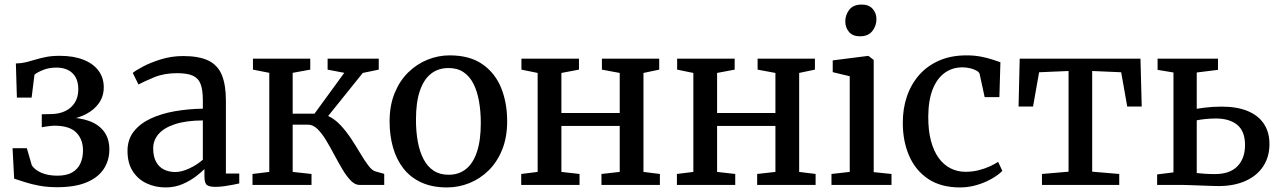

<svg xmlns="http://www.w3.org/2000/svg" viewBox="-20 -810 5606 841"><path d="M230 10Q188 10 152.8 3.5Q117.5 -3 89.8 -12Q62 -21 42 -27.5L35 -161H97.5L119.5 -85.5Q132.5 -65.5 161.8 -53Q191 -40.5 231.5 -40.5Q271 -40.5 295.8 -54.5Q320.5 -68.5 332 -93.8Q343.5 -119 343.5 -151Q343.5 -200 313.8 -229.8Q284 -259.5 217.5 -259.5Q211.5 -259.5 200 -258.2Q188.5 -257 177.8 -255.2Q167 -253.5 163 -252.5V-309.5L209 -310.5Q241.5 -311.5 267.2 -324.2Q293 -337 308 -361Q323 -385 323 -419Q323 -451 310.8 -472.2Q298.5 -493.5 277 -503.8Q255.5 -514 227.5 -514Q195.5 -514 170 -504Q144.5 -494 131 -483L118.5 -382.5H54L49.5 -532Q73.5 -532.5 94 -537.5Q114.5 -542.5 135.5 -549Q156.5 -555.5 182 -560.5Q207.5 -565.5 242 -565.5Q302.5 -565.5 345.8 -548.2Q389 -531 411.8 -500Q434.5 -469 434.5 -428Q434.5 -389 414 -359.2Q393.5 -329.5 357.5 -310.5Q321.5 -291.5 274.5 -285L275.5 -295Q330.5 -295 372 -279.5Q413.5 -264 436.2 -233Q459 -202 459 -155Q459 -107.5 434.5 -70Q410 -32.5 359.2 -11.2Q308.5 10 230 10Z M705 11Q660.5 11 622.8 -6.5Q585 -24 561.8 -59.5Q538.5 -95 538.5 -149Q538.5 -199 566 -234Q593.5 -269 640.2 -290.8Q687 -312.5 746 -322.8Q805 -333 868.5 -334V-370.5Q868.5 -415 859 -441Q849.5 -467 825.2 -478.2Q801 -489.5 756 -489.5Q698 -489.5 654.5 -471.2Q611 -453 586.5 -440L561.5 -490.5Q572 -500 605 -517.8Q638 -535.5 684.5 -550Q731 -564.5 782.5 -564.5Q852 -564.5 893 -544.5Q934 -524.5 951.8 -481.2Q969.5 -438 969.5 -369V-50H1028V-6.5Q1017 -4 999 -0.5Q981 3 961 5.8Q941 8.5 924 8.5Q897.5 8.5 886.5 0.5Q875.5 -7.5 875.5 -37V-69.5Q863.5 -57 839 -38Q814.5 -19 780.5 -4Q746.5 11 705 11ZM748 -56.5Q775.5 -56.5 809.2 -72.2Q843 -88 868.5 -110.5V-282.5Q794.5 -282 746.2 -266Q698 -250 674.5 -222.8Q651 -195.5 651 -160.5Q651 -124 663.8 -101Q676.5 -78 698.5 -67.2Q720.5 -56.5 748 -56.5Z M1086 0V-48L1159.5 -57V-491L1088 -505V-553H1339V-505L1262 -491V-312H1357.5L1488 -491L1415 -505V-553H1639V-505L1569 -490.5L1417.5 -302Q1446.5 -288.5 1471.8 -261.5Q1497 -234.5 1518.5 -201.8Q1540 -169 1558.5 -137.8Q1577 -106.5 1593.5 -84.8Q1610 -63 1625 -59L1663 -48.5V0H1554.5Q1535 0 1516.5 -19Q1498 -38 1480 -68.2Q1462 -98.5 1444.2 -132Q1426.5 -165.5 1408.2 -195.8Q1390 -226 1370.5 -245Q1351 -264 1329.5 -264H1262V-57L1344.5 -48V0Z M1686.5 -277.5Q1686.5 -348 1708.5 -402Q1730.5 -456 1768 -492.8Q1805.5 -529.5 1852.5 -548.5Q1899.5 -567.5 1949.5 -567.5Q2037 -567.5 2092.5 -529.2Q2148 -491 2174.8 -425.8Q2201.5 -360.5 2201.5 -279Q2201.5 -208.5 2179.5 -154.2Q2157.5 -100 2120 -63.2Q2082.5 -26.5 2035.5 -7.8Q1988.5 11 1938 11Q1873 11 1825.2 -11Q1777.5 -33 1747 -72.2Q1716.5 -111.5 1701.5 -164Q1686.5 -216.5 1686.5 -277.5ZM1945 -44.5Q1989.5 -44.5 2021 -69.5Q2052.5 -94.5 2069.2 -145Q2086 -195.5 2086 -271Q2086 -322 2078.2 -366Q2070.5 -410 2054 -442.8Q2037.5 -475.5 2010.5 -493.8Q1983.5 -512 1945 -512Q1899.5 -512 1867.8 -487Q1836 -462 1819 -411.8Q1802 -361.5 1802 -285.5Q1802 -234 1810 -190Q1818 -146 1835 -113.2Q1852 -80.5 1879.2 -62.5Q1906.5 -44.5 1945 -44.5Z M2263 0V-48L2335 -57V-490.5L2264 -505V-553H2516V-505L2439 -490.5V-315H2694.5V-490.5L2616.5 -505V-553H2867.5V-505L2798.5 -490.5V-57L2870.5 -48V0H2614.5V-48L2694.5 -57V-258.5H2439V-57L2518.5 -48V0Z M2945 0V-48L3017 -57V-490.5L2946 -505V-553H3198V-505L3121 -490.5V-315H3376.5V-490.5L3298.5 -505V-553H3549.5V-505L3480.5 -490.5V-57L3552.5 -48V0H3296.5V-48L3376.5 -57V-258.5H3121V-57L3200.5 -48V0Z M3622 0V-48L3702 -57V-476L3627.5 -494V-545.5L3781 -565H3784L3807 -547.5V-56L3885 -48V0ZM3746.5 -651Q3715 -651 3698.8 -670.2Q3682.5 -689.5 3682.5 -716Q3682.5 -745 3700.2 -767.5Q3718 -790 3754 -790H3755Q3786 -790 3802.5 -771.2Q3819 -752.5 3819 -726Q3819 -697 3801 -674Q3783 -651 3747.5 -651Z M4185 11Q4101.5 11 4046 -26Q3990.5 -63 3962.5 -127Q3934.5 -191 3934.5 -270.5Q3934 -332.5 3952 -386.2Q3970 -440 4005.5 -480.8Q4041 -521.5 4093.2 -544.5Q4145.5 -567.5 4213.5 -567.5Q4247.5 -567.5 4276.2 -562Q4305 -556.5 4326.8 -549.2Q4348.5 -542 4362 -537.5L4357.5 -384.5H4293L4271 -486Q4269 -494 4257.5 -500.5Q4246 -507 4229.5 -511Q4213 -515 4195.5 -515Q4151 -515 4117.5 -490.5Q4084 -466 4065.2 -418.5Q4046.5 -371 4046 -300.5Q4045.5 -239 4057.8 -193.2Q4070 -147.5 4092 -117.5Q4114 -87.5 4144 -72.5Q4174 -57.5 4209 -57.5Q4239 -57.5 4266 -64.2Q4293 -71 4315 -81Q4337 -91 4352 -101L4370.5 -61.5Q4354 -44.5 4325.2 -27.8Q4296.5 -11 4260 0Q4223.5 11 4185 11Z M4544 0V-48L4660.5 -58V-499L4531.5 -493.5L4505 -343.5H4441.5L4446.5 -553H4975.5L4981 -343.5H4917.5L4891 -493.5L4764 -499V-58L4882.5 -48V0Z M5048.5 0V-46L5120 -55V-492.5L5050.5 -504V-553H5315V-504L5222 -492.5V-333.5Q5236 -336 5254 -338.2Q5272 -340.5 5292 -341.8Q5312 -343 5331 -343Q5398 -343 5444.8 -323.8Q5491.5 -304.5 5516 -267.8Q5540.5 -231 5540.5 -179Q5540.5 -123.5 5513.5 -82Q5486.5 -40.5 5436.2 -17.8Q5386 5 5317 5Q5304.5 5 5282.8 4.2Q5261 3.5 5236.5 2.5Q5212 1.5 5190.2 0.8Q5168.5 0 5156 0ZM5301.5 -47.5Q5367 -47.5 5400.2 -81.8Q5433.5 -116 5433.5 -174.5Q5433.5 -235 5399.5 -263Q5365.5 -291 5306 -291Q5284.5 -291 5261.8 -288.8Q5239 -286.5 5222 -283V-52Q5238 -50 5258.5 -48.8Q5279 -47.5 5301.5 -47.5Z"/></svg>

Font: Merriweather 24pt
Style: Regular
Weight: 400
Designer: Eben Sorkin
Foundry: Eben Sorkin
Version: Version 2.100